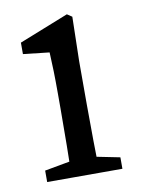

<svg xmlns="http://www.w3.org/2000/svg" viewBox="-63 -532 423 578"><g transform="rotate(-10 148.5 -243.5)"><path d="M110 0H196C194 -45 193 -148 193 -210V-342L196 -477L181 -487L30 -427V-392L110 -383C112 -343 113 -312 113 -257V-210C113 -148 112 -45 110 0ZM35 0H265V-35L165 -55H145L35 -35V0Z"/></g></svg>

Font: Source Serif Variable
Style: Regular
Weight: 389
Designer: Frank Grießhammer
Foundry: Adobe Systems Incorporated
Version: Version 3.001;hotconv 1.0.111;makeotfexe 2.5.65597